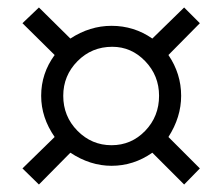

<svg xmlns="http://www.w3.org/2000/svg" viewBox="-20 -570 594 513"><path d="M40 -120 126 -204Q90 -256 90 -314Q90 -374 126 -423L40 -508L84 -550L168 -467Q220 -501 278 -501Q338 -501 387 -467L472 -550L514 -508L430 -423Q464 -373 464 -314Q464 -257 430 -204L514 -120L472 -77L387 -162Q337 -127 278 -127Q221 -127 168 -162L84 -77ZM280 -445Q225 -445 187 -406.5Q149 -368 149 -314Q149 -259 187 -220.5Q225 -182 278 -182Q331 -182 368 -220.5Q405 -259 405 -314Q405 -368 368 -406.5Q331 -445 280 -445Z"/></svg>

Font: Pomorsky Unicode
Style: Medium
Weight: 500
Version: 1.1